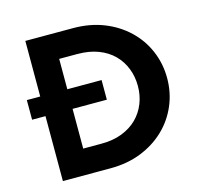

<svg xmlns="http://www.w3.org/2000/svg" viewBox="-94 -726 862 827"><g transform="rotate(-15 337.0 -312.5)"><path d="M87.5 0V-289.6H27.8V-377.1H87.5V-625H300Q375 -625 436.5 -600.7Q497.9 -576.4 542.7 -533.7Q587.5 -491 611.8 -434Q636.1 -377.1 636.1 -312.5Q636.1 -247.9 611.8 -191Q587.5 -134 542.7 -91.3Q497.9 -48.6 436.5 -24.3Q375 0 300 0ZM208.3 -112.5H288.9Q341.7 -112.5 381.9 -128.1Q422.2 -143.8 449.7 -171.2Q477.1 -198.6 491.3 -234.7Q505.6 -270.8 505.6 -312.5Q505.6 -354.2 491.3 -390.6Q477.1 -427.1 449.7 -454.5Q422.2 -481.9 381.9 -497.2Q341.7 -512.5 288.9 -512.5H208.3V-377.1H361.1V-289.6H208.3Z"/></g></svg>

Font: Afacad Flux
Style: Regular
Weight: 400
Designer: Kristian Moeller
Foundry: Dicotype
Version: Version 1.100